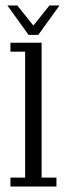

<svg xmlns="http://www.w3.org/2000/svg" viewBox="-20 -679 239 699"><path d="M18 0V-32.5H71.5V-491H18V-523.5H131.5V-32.5H185.5V0ZM84 -552 7 -659H43L101.5 -586L160 -659H196.5L119.5 -552Z"/></svg>

Font: Imbue 10pt Light
Style: Regular
Weight: 300
Designer: Tyler Finck
Foundry: Etcetera Type Company
Version: Version 1.102; ttfautohint (v1.8.3)